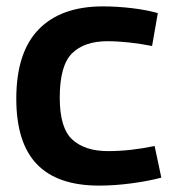

<svg xmlns="http://www.w3.org/2000/svg" viewBox="-20 -571 545 601"><path d="M31 -262Q31 -407 101 -479Q171 -551 302 -551Q346 -551 392.5 -545.5Q439 -540 474 -530L456 -427Q421 -434 384.5 -438Q348 -442 316 -442Q244 -442 205.5 -404Q167 -366 167 -265Q167 -170 206.5 -134Q246 -98 318 -98Q353 -98 389.5 -102Q426 -106 464 -114L485 -15Q444 -4 391 3Q338 10 290 10Q160 10 95.5 -57Q31 -124 31 -262Z"/></svg>

Font: Georama SemiBold
Style: Regular
Weight: 600
Designer: Jean-Baptiste Levee
Foundry: Production Type
Version: Version 1.000